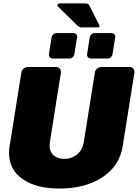

<svg xmlns="http://www.w3.org/2000/svg" viewBox="-20 -1095 812 1132"><path d="M555.8 -933.3H460Q449.2 -933.3 437.5 -943.3L321.7 -1056.7Q318.3 -1061.7 318.3 -1064.2V-1065.8Q320 -1075 336.7 -1075H482.5Q501.7 -1075 506.7 -1062.5L564.2 -949.2Q566.7 -945 566.7 -942.5V-940.8Q565.8 -933.3 555.8 -933.3ZM493.3 -775 509.2 -875Q510.8 -885 519.6 -892.5Q528.3 -900 538.3 -900H638.3Q647.5 -900 653.8 -893.8Q660 -887.5 660 -878.3Q660 -878.3 659.6 -876.7Q659.2 -875 659.2 -875L643.3 -775Q641.7 -765 633.3 -757.5Q625 -750 615 -750H515Q505.8 -750 499.6 -756.2Q493.3 -762.5 493.3 -771.7ZM268.3 -775 284.2 -875Q285 -881.7 289.6 -887.5Q294.2 -893.3 300.4 -896.7Q306.7 -900 313.3 -900H413.3Q422.5 -900 428.8 -893.8Q435 -887.5 435 -878.3Q435 -878.3 434.6 -876.7Q434.2 -875 434.2 -875L418.3 -775Q416.7 -765 408.3 -757.5Q400 -750 390 -750H290Q280.8 -750 274.6 -756.2Q268.3 -762.5 268.3 -771.7ZM33.3 -193.3Q33.3 -214.2 36.7 -233.3L105.8 -666.7Q107.5 -680 118.8 -690Q130 -700 144.2 -700H310.8Q323.3 -700 331.2 -691.7Q339.2 -683.3 339.2 -671.7V-666.7L274.2 -258.3Q272.5 -243.3 272.5 -237.5Q272.5 -200 295.8 -179.2Q319.2 -158.3 358.3 -158.3Q402.5 -158.3 434.6 -184.6Q466.7 -210.8 474.2 -258.3L539.2 -666.7Q540.8 -680 552.1 -690Q563.3 -700 577.5 -700H744.2Q756.7 -700 764.6 -691.7Q772.5 -683.3 772.5 -671.7V-666.7L703.3 -233.3Q685 -116.7 583.8 -50Q482.5 16.7 330.8 16.7Q193.3 16.7 113.3 -39.2Q33.3 -95 33.3 -193.3Z"/></svg>

Font: BoonTook Mon
Style: Italic
Weight: 400
Italic angle: -9°
Designer: Sungsit Sawaiwan
Foundry: FontUni
Version: Version 3.0